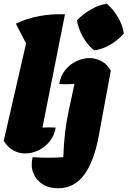

<svg xmlns="http://www.w3.org/2000/svg" viewBox="-23 -814 685 1031"><path d="M276 -129Q269 -86 244 -55Q219 -24 184 -7Q149 10 112 10Q78 10 47.5 -7Q17 -24 -3 -58L117 -581L62 -687Q123 -716 189.5 -728Q256 -740 326 -737L205 -129Q240 -131 276 -129ZM572 -434 507 -83Q482 53 428.5 125Q375 197 289 197Q239 197 204.5 174.5Q170 152 155.5 114Q141 76 152 30Q237 36 317 30Q319 -40 326.5 -102.5Q334 -165 345 -214L377 -364Q335 -360 295 -363Q302 -406 326.5 -437Q351 -468 386 -485Q421 -502 457 -502Q491 -502 522 -485.5Q553 -469 572 -434ZM551 -794Q586 -763 610.5 -721.5Q635 -680 642 -635Q614 -601 571 -575Q528 -549 482 -544Q448 -571 423 -614.5Q398 -658 390 -705Q421 -737 463 -762Q505 -787 551 -794Z"/></svg>

Font: Piazzolla Black
Style: Italic
Weight: 900
Italic angle: -11.3°
Designer: Juan Pablo del Peral
Foundry: Huerta Tipografica
Version: Version 1.330